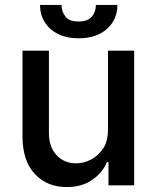

<svg xmlns="http://www.w3.org/2000/svg" viewBox="-20 -750 634 777"><path d="M523 -545V0H419V-94H413Q395 -51 353 -22Q312 7 250 7Q171 7 122 -45Q71 -98 71 -199V-545H178V-211Q178 -156 208 -123Q239 -89 289 -89Q318 -89 348 -104Q377 -119 398 -150Q417 -179 417 -226V-545ZM413 -633Q370 -595 298 -595Q227 -595 184 -633Q142 -671 142 -730H229Q229 -703 245 -683Q259 -663 298 -663Q336 -663 352 -683Q368 -702 368 -730H455Q455 -671 413 -633Z"/></svg>

Font: Sinter Medium
Style: Regular
Weight: 500
Foundry: Adobe & rsms
Version: Version 1.000